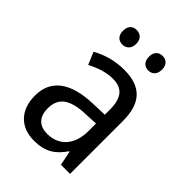

<svg xmlns="http://www.w3.org/2000/svg" viewBox="-214 -826 936 936"><g transform="rotate(45 254.0 -358.0)"><path d="M122 -676C122 -642 142 -626 167 -626C192 -626 213 -642 213 -676C213 -711 192 -726 167 -726C142 -726 122 -711 122 -676ZM301 -676C301 -642 321 -626 346 -626C370 -626 391 -642 391 -676C391 -711 370 -726 346 -726C321 -726 301 -711 301 -676ZM261 -546C197 -546 138 -528 93 -502L120 -438C162 -460 206 -476 253 -476C316 -476 349 -443 349 -357V-324L269 -321C117 -316 42 -256 42 -149C42 -49 101 10 193 10C270 10 312 -17 352 -75H355L370 0H433V-364C433 -486 380 -546 261 -546ZM281 -260 349 -263V-213C349 -111 293 -59 216 -59C164 -59 130 -87 130 -149C130 -218 170 -256 281 -260Z"/></g></svg>

Font: Noto Sans Bengali SemiCondensed
Style: Regular
Weight: 400
Width: 4
Designer: Jelle Bosma - Monotype Design Team
Foundry: Monotype Imaging Inc.
Version: Version 2.003